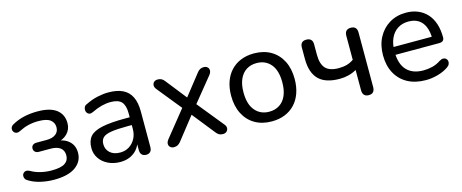

<svg xmlns="http://www.w3.org/2000/svg" viewBox="-34 -932 3318 1378"><g transform="rotate(-15 1624.5 -243.5)"><path d="M243 9Q192 9 143 -2.5Q94 -14 59 -36Q45 -43 39.5 -54Q34 -65 35 -76Q36 -87 43.5 -95Q51 -103 62.5 -104.5Q74 -106 90 -98Q122 -79 162 -69.5Q202 -60 242 -60Q312 -60 342 -80Q372 -100 372 -138Q372 -175 347 -194Q322 -213 276 -213H188Q171 -213 160.5 -222.5Q150 -232 150 -247Q150 -263 160.5 -272Q171 -281 188 -281H265Q307 -281 331.5 -299.5Q356 -318 356 -351Q356 -386 329 -406.5Q302 -427 240 -427Q201 -427 166 -418.5Q131 -410 98 -393Q79 -383 65.5 -387.5Q52 -392 46 -404.5Q40 -417 44.5 -430.5Q49 -444 65 -452Q106 -475 153 -485.5Q200 -496 252 -496Q346 -496 393 -460Q440 -424 440 -359Q440 -313 408.5 -281Q377 -249 324 -243V-256Q385 -254 421.5 -221.5Q458 -189 458 -135Q458 -70 403.5 -30.5Q349 9 243 9Z M735 9Q685 9 644.5 -11Q604 -31 581.5 -65Q559 -99 559 -141Q559 -195 586 -226Q613 -257 677 -270.5Q741 -284 849 -284H896V-226H851Q774 -226 729.5 -219Q685 -212 667 -194.5Q649 -177 649 -146Q649 -107 676.5 -82Q704 -57 752 -57Q790 -57 819 -75.5Q848 -94 865 -125.5Q882 -157 882 -198V-313Q882 -372 858 -398.5Q834 -425 777 -425Q744 -425 709 -416Q674 -407 636 -388Q621 -381 610 -383.5Q599 -386 592.5 -395.5Q586 -405 585.5 -416.5Q585 -428 590.5 -439Q596 -450 610 -455Q654 -477 697.5 -486.5Q741 -496 779 -496Q844 -496 886 -475.5Q928 -455 949 -412.5Q970 -370 970 -304V-40Q970 -17 959 -5Q948 7 927 7Q907 7 895.5 -5Q884 -17 884 -40V-111H893Q885 -74 863 -47Q841 -20 808.5 -5.5Q776 9 735 9Z M1134 6Q1119 6 1108 -3Q1097 -12 1096.5 -27Q1096 -42 1109 -59L1282 -274V-229L1120 -429Q1106 -446 1107 -461Q1108 -476 1118.5 -485Q1129 -494 1145 -494Q1162 -494 1173.5 -488Q1185 -482 1195 -469L1333 -294H1301L1439 -469Q1449 -482 1460.5 -488Q1472 -494 1488 -494Q1504 -494 1514.5 -485Q1525 -476 1525.5 -461Q1526 -446 1513 -429L1352 -231V-271L1524 -59Q1538 -43 1537 -28Q1536 -13 1525.5 -3.5Q1515 6 1499 6Q1482 6 1470.5 0Q1459 -6 1449 -19L1300 -206H1331L1184 -19Q1174 -7 1162.5 -0.5Q1151 6 1134 6Z M1861 9Q1789 9 1736 -22Q1683 -53 1654 -110Q1625 -167 1625 -244Q1625 -302 1641.5 -348.5Q1658 -395 1689 -428Q1720 -461 1763.5 -478.5Q1807 -496 1861 -496Q1933 -496 1986 -465Q2039 -434 2068 -377.5Q2097 -321 2097 -244Q2097 -186 2080.5 -139Q2064 -92 2033 -59Q2002 -26 1958.5 -8.5Q1915 9 1861 9ZM1861 -63Q1905 -63 1937.5 -84Q1970 -105 1987.5 -145Q2005 -185 2005 -244Q2005 -332 1966 -378Q1927 -424 1861 -424Q1818 -424 1785.5 -403.5Q1753 -383 1735 -343Q1717 -303 1717 -244Q1717 -156 1756.5 -109.5Q1796 -63 1861 -63Z M2581 7Q2559 7 2547.5 -5.5Q2536 -18 2536 -41V-192Q2508 -176 2476.5 -168Q2445 -160 2411 -160Q2305 -160 2255 -210.5Q2205 -261 2205 -363V-448Q2205 -471 2216.5 -482.5Q2228 -494 2250 -494Q2272 -494 2284 -482.5Q2296 -471 2296 -448V-370Q2296 -300 2326 -268Q2356 -236 2423 -236Q2457 -236 2484 -243.5Q2511 -251 2535 -268V-446Q2535 -494 2581 -494Q2603 -494 2614.5 -482Q2626 -470 2626 -446V-41Q2626 -18 2615 -5.5Q2604 7 2581 7Z M3007 9Q2928 9 2871.5 -21.5Q2815 -52 2784 -108.5Q2753 -165 2753 -242Q2753 -318 2783.5 -375Q2814 -432 2867.5 -464Q2921 -496 2990 -496Q3039 -496 3078.5 -479.5Q3118 -463 3146 -432Q3174 -401 3188.5 -356.5Q3203 -312 3203 -256Q3203 -240 3193.5 -231.5Q3184 -223 3166 -223H2824V-281H3143L3126 -267Q3126 -319 3110.5 -355.5Q3095 -392 3065.5 -411Q3036 -430 2992 -430Q2944 -430 2910 -407.5Q2876 -385 2858 -344.5Q2840 -304 2840 -251V-245Q2840 -155 2883 -109Q2926 -63 3007 -63Q3039 -63 3072.5 -71Q3106 -79 3137 -100Q3152 -109 3164.5 -108.5Q3177 -108 3185 -100.5Q3193 -93 3195 -82.5Q3197 -72 3192 -60Q3187 -48 3173 -39Q3140 -16 3094.5 -3.5Q3049 9 3007 9Z"/></g></svg>

Font: Nunito Medium
Style: Regular
Weight: 500
Designer: Vernon Adams
Foundry: Vernon Adams
Version: Version 3.601